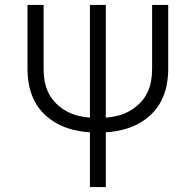

<svg xmlns="http://www.w3.org/2000/svg" viewBox="-20 -755 790 775"><path d="M343 0V-221Q309 -223 276 -231Q243 -239 213.5 -254.5Q184 -270 159.5 -293.5Q135 -317 119.5 -347Q104 -377 97.5 -410Q91 -443 91 -476V-735H156V-476Q156 -451 160.5 -426Q165 -401 176.5 -378.5Q188 -356 206 -338Q224 -320 246 -307.5Q268 -295 292.5 -288.5Q317 -282 343 -280V-735H407V-280Q433 -282 457.5 -288.5Q482 -295 504 -307.5Q526 -320 544 -338Q562 -356 573.5 -378.5Q585 -401 589.5 -426Q594 -451 594 -476V-735H659V-476Q659 -443 652.5 -410Q646 -377 630.5 -347Q615 -317 590.5 -293.5Q566 -270 536.5 -254.5Q507 -239 474 -231Q441 -223 407 -221V0Z"/></svg>

Font: Iosevka Aile Light
Style: Regular
Weight: 300
Designer: Belleve Invis
Foundry: Belleve Invis
Version: Version 27.3.5; ttfautohint (v1.8.4)